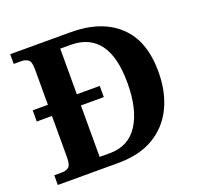

<svg xmlns="http://www.w3.org/2000/svg" viewBox="-125 -849 1016 985"><g transform="rotate(-20 383.5 -357.0)"><path d="M28 0V-53H70Q92 -53 106.5 -64Q121 -75 121 -118V-343H38V-404H121V-600Q121 -640 106 -650.5Q91 -661 70 -661H28V-714H358Q524 -714 618 -627Q712 -540 712 -370Q712 -261 672 -177.5Q632 -94 553.5 -47Q475 0 358 0ZM335 -62Q438 -62 490.5 -144.5Q543 -227 543 -370Q543 -513 490.5 -583Q438 -653 336 -653H279V-404H404V-343H279V-62Z"/></g></svg>

Font: Noto Serif Vithkuqi
Style: Bold
Weight: 700
Version: Version 1.005